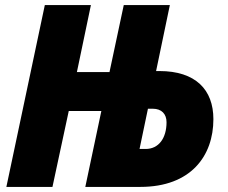

<svg xmlns="http://www.w3.org/2000/svg" viewBox="-20 -734 896 754"><path d="M5 0H186L250 -298H378L315 0H531C730 0 818 -122 818 -266C818 -382 748 -455 606 -455H593L647 -714H466L410 -451H282L337 -714H156ZM528 -149 561 -307H580C615 -307 634 -286 634 -254C634 -191 603 -149 552 -149Z"/></svg>

Font: Noto Sans UI SemiCondensed Black
Style: Italic
Weight: 900
Width: 4
Italic angle: -372°
Designer: Monotype Design Team
Foundry: Monotype Imaging Inc.
Version: Version 1.901